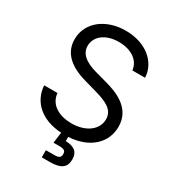

<svg xmlns="http://www.w3.org/2000/svg" viewBox="-220 -862 1081 1191"><g transform="rotate(30 321.0 -266.5)"><path d="M267.1 204.1H325.2C403.3 204.1 438 178.7 438 121.1C438 68.4 409.2 44.4 345.7 42V12.2C498 3.4 585 -85 585 -198.2C585 -334 457 -377.9 378.9 -399.4L306.2 -419.4C252.9 -434.1 167.5 -460.9 167.5 -537.1C167.5 -605.5 230 -655.3 324.2 -655.3C410.6 -655.3 476.1 -614.7 484.4 -543.9H575.2C570.8 -653.8 470.7 -737.3 327.1 -737.3C186.5 -737.3 77.1 -655.8 77.1 -532.7C77.1 -436 145.5 -376 262.7 -342.8L350.6 -317.9C428.2 -295.9 494.6 -270 494.6 -199.7C494.6 -122.1 419.4 -70.3 320.8 -70.3C235.4 -70.3 159.2 -107.9 151.9 -190.4H56.6C64.5 -75.2 152.3 3.4 294.9 11.7L284.7 88.9H324.7C360.4 88.9 372.6 96.7 372.6 120.6C372.6 144.5 360.4 152.8 324.7 152.8H267.1Z"/></g></svg>

Font: Raveo
Style: Regular
Weight: 400
Designer: Jakub Foglar, Rasmus Andersson (Inter)
Foundry: Jakubfoglar.com
Version: Version 1.100;Glyphs 3.2.3 (3260)